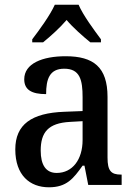

<svg xmlns="http://www.w3.org/2000/svg" viewBox="-20 -786 573 816"><path d="M117 -619V-606H163C195 -632 235 -668 263 -701C291 -668 332 -632 364 -606H409V-619C381 -657 333 -721 314 -766H213C193 -721 146 -657 117 -619ZM188 10C263 10 292 -27 331 -82H339L355 0H497V-44H494C452 -44 437 -60 437 -116V-374C437 -501 377 -547 259 -547C160 -547 83 -516 83 -449C83 -404 115 -386 176 -386C176 -449 190 -494 253 -494C320 -494 331 -446 331 -373V-314L254 -311C114 -306 45 -257 45 -151C45 -41 107 10 188 10ZM221 -51C175 -51 153 -85 153 -146C153 -223 184 -263 278 -268L331 -271V-191C331 -108 288 -51 221 -51Z"/></svg>

Font: Noto Serif Tamil SemiCondensed Medium
Style: Regular
Weight: 500
Width: 4
Designer: Indian Type Foundry, Tom Grace, and the Monotype Design Team
Foundry: Monotype Imaging Inc.
Version: Version 2.004